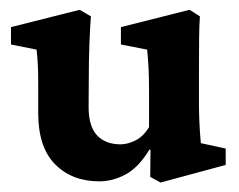

<svg xmlns="http://www.w3.org/2000/svg" viewBox="-20 -370 498 400"><path d="M398.4 -71.8 450.2 -60.5V-26.4L314.5 10.3L293 -1.5L293.5 -57.6L291.5 -58.6Q268.6 -21 241.7 -6.6Q214.8 7.8 187 7.8Q129.9 7.8 94.7 -27.8Q59.6 -63.5 59.6 -134.3V-201.2Q59.6 -238.3 56.2 -266.6L2.9 -277.3V-313.5L146 -349.6L169.4 -335.9Q167.5 -313 166.3 -279.1Q165 -245.1 165 -210.9L164.6 -147Q164.6 -106.9 182.1 -88.1Q199.7 -69.3 231 -69.3Q246.1 -69.3 262.5 -77.6Q278.8 -85.9 290.5 -105V-177.2Q290.5 -207.5 289.6 -226.3Q288.6 -245.1 286.6 -266.6L231.9 -277.3V-313.5L375 -349.6L396.5 -335.9Q395 -317.9 394.8 -290Q394.5 -262.2 394.5 -218.8V-155.3Q394.5 -138.2 395.3 -118.2Q396 -98.1 398.4 -71.8Z"/></svg>

Font: Lateef
Style: Bold
Weight: 700
Designer: SIL International
Foundry: SIL International
Version: Version 4.200